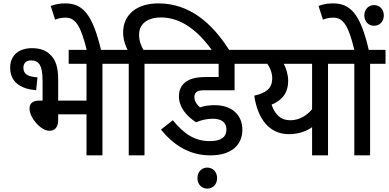

<svg xmlns="http://www.w3.org/2000/svg" viewBox="-20 -916 2293 1132"><path d="M168 -632C97 -632 40 -595 40 -517C40 -431 102 -392 193 -384L201 -460C140 -464 118 -482 118 -517C118 -543 134 -560 164 -560C185 -560 202 -553 214 -535C225 -516 231 -491 231 -435V-323H212C168 -323 154 -302 154 -276C154 -222 220 -145 271 -145C302 -145 323 -163 323 -210V-242H490V0H584V-540H675V-622H385V-540H490V-323H323V-447C323 -524 306 -562 282 -588C254 -619 217 -632 168 -632Z M493 -615H577C526 -835 466 -896 365 -896C332 -896 306 -891 279 -881L305 -800C322 -807 342 -812 367 -812C426 -812 457 -762 493 -615Z M739 -540V0H832V-540H923V-622H826C813 -644 800 -673 800 -711C800 -774 847 -813 930 -813C1043 -813 1144 -741 1233 -615H1335C1232 -780 1097 -896 914 -896C784 -896 706 -828 706 -725C706 -686 717 -652 732 -622H661V-540Z M1234 -216C1289 -216 1315 -192 1315 -152C1315 -108 1283 -84 1218 -84C1129 -84 1066 -125 999 -207L929 -152C1001 -63 1095 0 1220 0C1348 0 1409 -64 1409 -151C1409 -239 1346 -296 1246 -296C1215 -296 1185 -292 1159 -283C1141 -299 1126 -318 1126 -344C1126 -356 1130 -366 1138 -373C1148 -381 1159 -384 1191 -384H1363V-540H1461V-622H910V-540H1269V-462H1201C1131 -462 1097 -451 1070 -429C1048 -411 1035 -384 1035 -348C1035 -282 1082 -230 1136 -195C1166 -208 1200 -216 1234 -216ZM1144 134C1144 170 1168 196 1202 196C1236 196 1260 170 1260 134C1260 99 1236 72 1202 72C1168 72 1144 99 1144 134Z M2005 -622H1447V-540H1556C1572 -518 1585 -487 1585 -454C1585 -397 1551 -368 1479 -352C1499 -215 1568 -125 1683 -125C1741 -125 1785 -142 1820 -166V0H1914V-540H2005ZM1581 -299C1644 -324 1679 -370 1679 -439C1679 -474 1669 -509 1653 -540H1820V-272C1788 -234 1745 -207 1691 -207C1636 -207 1602 -239 1581 -299Z M2162 -540H2253V-622H2154C2105 -835 2045 -896 1944 -896C1911 -896 1885 -891 1858 -881L1884 -800C1901 -807 1920 -812 1945 -812C2004 -812 2035 -764 2069 -622H1991V-540H2069V0H2162ZM2128 -825C2128 -790 2152 -764 2185 -764C2219 -764 2243 -790 2243 -825C2243 -860 2219 -886 2185 -886C2152 -886 2128 -860 2128 -825Z"/></svg>

Font: Noto Sans Devanagari UI SemiCondensed Medium
Style: Regular
Weight: 500
Width: 4
Designer: Jelle Bosma - Monotype Design Team
Foundry: Monotype Imaging Inc.
Version: Version 2.004